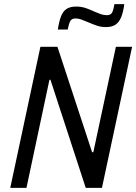

<svg xmlns="http://www.w3.org/2000/svg" viewBox="-20 -916 664 936"><path d="M30 0 177 -688H260L429 -174H435L545 -688H624L477 0H398L226 -527H221L109 0ZM262 -772Q268 -812 277.5 -836.5Q287 -861 304.5 -872.5Q322 -884 351 -884Q376 -884 397 -877Q418 -870 439 -860Q455 -853 470 -847.5Q485 -842 501 -842Q519 -842 526 -854Q533 -866 538 -896H586Q581 -858 571 -833Q561 -808 543.5 -796Q526 -784 497 -784Q472 -784 452 -791Q432 -798 411 -807Q394 -814 378.5 -820Q363 -826 347 -826Q330 -826 323 -814Q316 -802 310 -772Z"/></svg>

Font: Saira SemiCondensed
Style: Italic
Weight: 400
Width: 4
Italic angle: -12°
Designer: Hector Gatti with collaboration of the Omnibus-Type team
Foundry: Omnibus-Type
Version: Version 1.101